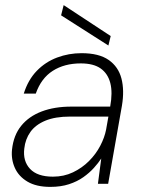

<svg xmlns="http://www.w3.org/2000/svg" viewBox="-20 -719 558 751"><path d="M177 12Q122 12 87.5 -8.5Q53 -29 38 -62.5Q23 -96 27 -134Q33 -190 63 -227Q93 -264 143 -283Q193 -302 259 -302H411Q421 -357 411.5 -394Q402 -431 374 -451Q346 -471 296 -471Q232 -471 186.5 -442Q141 -413 120 -353H73Q90 -407 124 -442Q158 -477 203.5 -494Q249 -511 299 -511Q367 -511 405 -484.5Q443 -458 455 -412Q467 -366 457 -306L403 0H363L376 -99Q365 -82 347.5 -62.5Q330 -43 306 -26Q282 -9 250 1.5Q218 12 177 12ZM187 -28Q230 -28 265.5 -45Q301 -62 328 -89Q355 -116 372 -148.5Q389 -181 395 -212L404 -263H254Q196 -263 157.5 -247Q119 -231 99 -203Q79 -175 75 -138Q69 -89 97.5 -58.5Q126 -28 187 -28ZM404 -541 219 -659 229 -699 413 -578Z"/></svg>

Font: DM Sans 20pt ExtraLight
Style: Italic
Weight: 250
Italic angle: -10°
Version: Version 4.004;gftools[0.9.30]